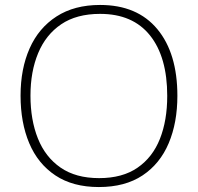

<svg xmlns="http://www.w3.org/2000/svg" viewBox="-20 -745 799 775"><path d="M696 -358Q696 -250 661 -167Q626 -84 555.5 -37Q485 10 379 10Q274 10 203.5 -37Q133 -84 98 -167Q63 -250 63 -359Q63 -467 99.5 -549.5Q136 -632 208 -678.5Q280 -725 384 -725Q534 -725 615 -627.5Q696 -530 696 -358ZM103 -359Q103 -261 133 -186Q163 -111 224.5 -68.5Q286 -26 380 -26Q474 -26 535 -68Q596 -110 625.5 -184.5Q655 -259 655 -358Q655 -515 585.5 -602Q516 -689 384 -689Q289 -689 227 -647Q165 -605 134 -530.5Q103 -456 103 -359Z"/></svg>

Font: Noto Sans Gujarati UI ExtraLight
Style: Regular
Weight: 200
Designer: Jelle Bosma - Monotype Design Team, Universal Thirst
Foundry: Monotype Imaging Inc.
Version: Version 2.106; ttfautohint (v1.8.4.7-5d5b)